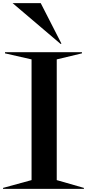

<svg xmlns="http://www.w3.org/2000/svg" viewBox="-32 -1209 558 1229"><path d="M228.8 -1188.8 361.2 -930 356.2 -927.5 48.8 -1188.8ZM-12.5 -6.2 170 -56.2V-828.8L0 -867.5V-875H492.5V-867.5L331.2 -828.8V-56.2L505 -6.2V0H-12.5Z"/></svg>

Font: Equateur
Style: Regular
Weight: 400
Designer: Ange Degheest & Eugénie Bidaut
Foundry: Velvetyne Type Foundry
Version: Version 1.000;FEAKit 1.0